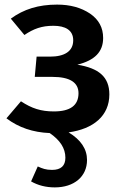

<svg xmlns="http://www.w3.org/2000/svg" viewBox="-20 -564 539 834"><path d="M455 -154C455 -230 409 -268 316 -283C392 -302 428 -339 428 -399C428 -444 409 -479 371 -505C332 -531 285 -544 228 -544C147 -544 83 -524 27 -483L86 -412C126 -439 161 -452 212 -452C264 -452 298 -433 298 -389C298 -341 260 -318 197 -318H139L131 -230H208C283 -230 321 -206 321 -159C321 -106 285 -80 214 -80C158 -80 118 -93 71 -124L8 -50C61 -10 123 11 196 14C241 45 264 80 264 121C264 156 245 174 206 174C179 174 164 168 144 159L115 224C145 241 179 250 218 250C302 250 358 203 358 131C358 83 331 43 278 11C386 -4 455 -61 455 -154Z"/></svg>

Font: Fira Sans Medium
Style: Regular
Weight: 500
Designer: Carrois Corporate & Edenspiekermann AG
Foundry: Carrois Corporate GbR & Edenspiekermann AG
Version: Version 4.203